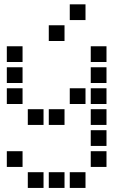

<svg xmlns="http://www.w3.org/2000/svg" viewBox="-20 -708 640 915"><path d="M313.5 -687.5Q312.5 -687.5 312.5 -687.5Q312.5 -687.5 312.5 -686.5V-613.5Q312.5 -612.5 312.5 -612.5Q312.5 -612.5 313.5 -612.5H386.5Q387.5 -612.5 387.5 -612.5Q387.5 -612.5 387.5 -613.5V-686.5Q387.5 -687.5 387.5 -687.5Q387.5 -687.5 386.5 -687.5ZM213.5 -587.5Q212.5 -587.5 212.5 -587.5Q212.5 -587.5 212.5 -586.5V-513.5Q212.5 -512.5 212.5 -512.5Q212.5 -512.5 213.5 -512.5H286.5Q287.5 -512.5 287.5 -512.5Q287.5 -512.5 287.5 -513.5V-586.5Q287.5 -587.5 287.5 -587.5Q287.5 -587.5 286.5 -587.5ZM13.5 -487.5Q12.5 -487.5 12.5 -487.5Q12.5 -487.5 12.5 -486.5V-413.5Q12.5 -412.5 12.5 -412.5Q12.5 -412.5 13.5 -412.5H86.5Q87.5 -412.5 87.5 -412.5Q87.5 -412.5 87.5 -413.5V-486.5Q87.5 -487.5 87.5 -487.5Q87.5 -487.5 86.5 -487.5ZM413.5 -487.5Q412.5 -487.5 412.5 -487.5Q412.5 -487.5 412.5 -486.5V-413.5Q412.5 -412.5 412.5 -412.5Q412.5 -412.5 413.5 -412.5H486.5Q487.5 -412.5 487.5 -412.5Q487.5 -412.5 487.5 -413.5V-486.5Q487.5 -487.5 487.5 -487.5Q487.5 -487.5 486.5 -487.5ZM13.5 -387.5Q12.5 -387.5 12.5 -387.5Q12.5 -387.5 12.5 -386.5V-313.5Q12.5 -312.5 12.5 -312.5Q12.5 -312.5 13.5 -312.5H86.5Q87.5 -312.5 87.5 -312.5Q87.5 -312.5 87.5 -313.5V-386.5Q87.5 -387.5 87.5 -387.5Q87.5 -387.5 86.5 -387.5ZM413.5 -387.5Q412.5 -387.5 412.5 -387.5Q412.5 -387.5 412.5 -386.5V-313.5Q412.5 -312.5 412.5 -312.5Q412.5 -312.5 413.5 -312.5H486.5Q487.5 -312.5 487.5 -312.5Q487.5 -312.5 487.5 -313.5V-386.5Q487.5 -387.5 487.5 -387.5Q487.5 -387.5 486.5 -387.5ZM13.5 -287.5Q12.5 -287.5 12.5 -287.5Q12.5 -287.5 12.5 -286.5V-213.5Q12.5 -212.5 12.5 -212.5Q12.5 -212.5 13.5 -212.5H86.5Q87.5 -212.5 87.5 -212.5Q87.5 -212.5 87.5 -213.5V-286.5Q87.5 -287.5 87.5 -287.5Q87.5 -287.5 86.5 -287.5ZM313.5 -287.5Q312.5 -287.5 312.5 -287.5Q312.5 -287.5 312.5 -286.5V-213.5Q312.5 -212.5 312.5 -212.5Q312.5 -212.5 313.5 -212.5H386.5Q387.5 -212.5 387.5 -212.5Q387.5 -212.5 387.5 -213.5V-286.5Q387.5 -287.5 387.5 -287.5Q387.5 -287.5 386.5 -287.5ZM413.5 -287.5Q412.5 -287.5 412.5 -287.5Q412.5 -287.5 412.5 -286.5V-213.5Q412.5 -212.5 412.5 -212.5Q412.5 -212.5 413.5 -212.5H486.5Q487.5 -212.5 487.5 -212.5Q487.5 -212.5 487.5 -213.5V-286.5Q487.5 -287.5 487.5 -287.5Q487.5 -287.5 486.5 -287.5ZM113.5 -187.5Q112.5 -187.5 112.5 -187.5Q112.5 -187.5 112.5 -186.5V-113.5Q112.5 -112.5 112.5 -112.5Q112.5 -112.5 113.5 -112.5H186.5Q187.5 -112.5 187.5 -112.5Q187.5 -112.5 187.5 -113.5V-186.5Q187.5 -187.5 187.5 -187.5Q187.5 -187.5 186.5 -187.5ZM213.5 -187.5Q212.5 -187.5 212.5 -187.5Q212.5 -187.5 212.5 -186.5V-113.5Q212.5 -112.5 212.5 -112.5Q212.5 -112.5 213.5 -112.5H286.5Q287.5 -112.5 287.5 -112.5Q287.5 -112.5 287.5 -113.5V-186.5Q287.5 -187.5 287.5 -187.5Q287.5 -187.5 286.5 -187.5ZM413.5 -187.5Q412.5 -187.5 412.5 -187.5Q412.5 -187.5 412.5 -186.5V-113.5Q412.5 -112.5 412.5 -112.5Q412.5 -112.5 413.5 -112.5H486.5Q487.5 -112.5 487.5 -112.5Q487.5 -112.5 487.5 -113.5V-186.5Q487.5 -187.5 487.5 -187.5Q487.5 -187.5 486.5 -187.5ZM413.5 -87.5Q412.5 -87.5 412.5 -87.5Q412.5 -87.5 412.5 -86.5V-13.5Q412.5 -12.5 412.5 -12.5Q412.5 -12.5 413.5 -12.5H486.5Q487.5 -12.5 487.5 -12.5Q487.5 -12.5 487.5 -13.5V-86.5Q487.5 -87.5 487.5 -87.5Q487.5 -87.5 486.5 -87.5ZM13.5 12.5Q12.5 12.5 12.5 12.5Q12.5 12.5 12.5 13.5V86.5Q12.5 87.5 12.5 87.5Q12.5 87.5 13.5 87.5H86.5Q87.5 87.5 87.5 87.5Q87.5 87.5 87.5 86.5V13.5Q87.5 12.5 87.5 12.5Q87.5 12.5 86.5 12.5ZM413.5 12.5Q412.5 12.5 412.5 12.5Q412.5 12.5 412.5 13.5V86.5Q412.5 87.5 412.5 87.5Q412.5 87.5 413.5 87.5H486.5Q487.5 87.5 487.5 87.5Q487.5 87.5 487.5 86.5V13.5Q487.5 12.5 487.5 12.5Q487.5 12.5 486.5 12.5ZM113.5 112.5Q112.5 112.5 112.5 112.5Q112.5 112.5 112.5 113.5V186.5Q112.5 187.5 112.5 187.5Q112.5 187.5 113.5 187.5H186.5Q187.5 187.5 187.5 187.5Q187.5 187.5 187.5 186.5V113.5Q187.5 112.5 187.5 112.5Q187.5 112.5 186.5 112.5ZM213.5 112.5Q212.5 112.5 212.5 112.5Q212.5 112.5 212.5 113.5V186.5Q212.5 187.5 212.5 187.5Q212.5 187.5 213.5 187.5H286.5Q287.5 187.5 287.5 187.5Q287.5 187.5 287.5 186.5V113.5Q287.5 112.5 287.5 112.5Q287.5 112.5 286.5 112.5ZM313.5 112.5Q312.5 112.5 312.5 112.5Q312.5 112.5 312.5 113.5V186.5Q312.5 187.5 312.5 187.5Q312.5 187.5 313.5 187.5H386.5Q387.5 187.5 387.5 187.5Q387.5 187.5 387.5 186.5V113.5Q387.5 112.5 387.5 112.5Q387.5 112.5 386.5 112.5Z"/></svg>

Font: Doto Black
Style: Regular
Weight: 900
Monospace: yes
Version: Version 1.000